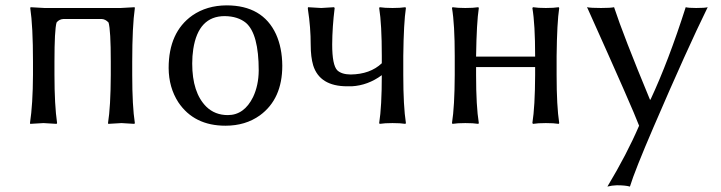

<svg xmlns="http://www.w3.org/2000/svg" viewBox="-20 -459 2687 716"><path d="M473.1 -229V-179.2Q473.1 -63 482.9 0L481 2.9Q479 2.9 433.1 0Q433.1 0 383.8 2.9L382.8 0Q392.6 -61 393.1 -179.2V-229Q393.1 -346.7 384.8 -375Q373 -387.7 358.9 -388.2H216.8Q200.2 -387.2 190.9 -375Q183.1 -347.7 183.1 -229V-180.2Q183.1 -66.9 192.9 0L190.9 2.9Q189 2.9 142.1 0Q142.1 0 92.8 2.9L91.8 0Q102.5 -70.3 103 -180.2V-229Q103 -361.8 92.8 -429.2L94.2 -432.1Q96.2 -432.1 146 -429.2H430.2Q430.2 -429.2 481.9 -432.1L482.9 -429.2Q473.1 -360.8 473.1 -229Z M608.9 -205.1Q608.9 -338.9 697.3 -401.4Q751 -438.5 824.7 -439Q959.5 -439 1009.3 -331.5Q1032.2 -280.8 1032.7 -213.9Q1032.7 -89.8 949.2 -28.8Q895.5 9.8 820.8 9.8Q703.6 9.8 645 -77.6Q609.4 -132.8 608.9 -205.1ZM817.9 -398.9Q719.7 -398.9 700.7 -275.9Q696.8 -250 696.8 -222.2Q696.8 -113.8 749 -61.5Q781.2 -29.8 829.6 -29.8Q890.6 -29.8 923.8 -97.2Q944.3 -140.6 944.8 -195.8Q944.8 -332 897.5 -373.5Q867.2 -398.4 817.9 -398.9Z M1138.7 -291Q1138.7 -356.9 1128.4 -423.3Q1127.9 -426.8 1127.9 -429.2L1128.9 -432.1Q1130.9 -432.1 1177.7 -429.2L1225.6 -432.1L1228 -429.2Q1219.2 -358.9 1218.8 -293Q1218.8 -216.3 1237.8 -196.8Q1253.9 -181.6 1287.6 -181.2Q1360.4 -182.1 1403.8 -223.1V-250Q1403.8 -369.1 1394 -429.2L1396 -432.1Q1414.1 -429.2 1443.8 -429.2Q1473.6 -429.2 1491.7 -432.1L1493.7 -429.2Q1485.4 -375 1483.9 -250V-179.2Q1483.9 -63 1493.7 0L1491.7 2.9Q1473.6 0 1443.8 0Q1414.1 0 1396 2.9L1394 0Q1403.8 -61 1403.8 -178.7Q1352.1 -140.6 1292 -137.2Q1283.2 -136.7 1274.9 -137.2Q1172.4 -137.2 1147.9 -215.3Q1138.7 -246.6 1138.7 -291Z M1675.8 -250Q1675.8 -369.1 1665.5 -429.2L1667.5 -432.1Q1685.5 -429.2 1715.3 -429.2Q1745.1 -429.2 1763.7 -432.1L1765.6 -429.2Q1757.3 -375 1755.4 -250V-248H1975.6V-250Q1975.6 -369.1 1965.3 -429.2L1967.8 -432.1Q1985.8 -429.2 2015.6 -429.2Q2045.4 -429.2 2063.5 -432.1L2065.4 -429.2Q2057.1 -375 2055.7 -250V-179.2Q2055.7 -63 2065.4 0L2063.5 2.9Q2045.4 0 2015.6 0Q1985.8 0 1967.8 2.9L1965.3 0Q1975.1 -61 1975.6 -179.2V-209H1755.4V-179.2Q1755.4 -63 1765.6 0L1763.7 2.9Q1745.6 0 1715.3 0Q1685.5 0 1667.5 2.9L1665.5 0Q1675.3 -61 1675.8 -179.2Z M2168.9 -432.1Q2183.6 -429.2 2221.2 -429.2Q2257.3 -429.2 2270 -432.1Q2303.7 -329.1 2403.8 -87.4H2405.8Q2473.1 -231.4 2537.1 -432.1Q2547.9 -429.2 2576.2 -429.2Q2608.9 -429.2 2619.1 -432.1Q2543 -277.3 2417.5 14.2Q2346.7 178.7 2329.1 236.8Q2312.5 231.9 2280.3 231.9Q2261.7 232.4 2245.1 236.8Q2317.9 115.7 2363.3 9.8Q2340.8 -50.8 2171.9 -426.3Q2169.9 -429.7 2168.9 -432.1Z"/></svg>

Font: Linux Biolinum O
Style: Regular
Weight: 400
Designer: Philipp H. Poll
Foundry: Philipp H. Poll
Version: Version 1.0.4